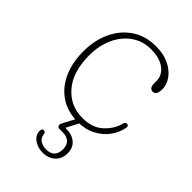

<svg xmlns="http://www.w3.org/2000/svg" viewBox="-195 -510 784 784"><g transform="rotate(45 197.0 -117.5)"><path d="M369 -328.5Q369 -294 348 -294Q328 -294 328 -322.5V-335.5Q328 -368.5 299.8 -390.2Q271.5 -412 220 -412Q173 -412 136.8 -386.5Q100.5 -361 80 -316.8Q59.5 -272.5 59.5 -215.5Q59.5 -121 104.8 -68Q150 -15 220.5 -15Q278.5 -15 311.8 -46.5Q345 -78 354 -115.5Q357 -127.5 366 -127.5Q378 -127.5 375.5 -113Q370 -81.5 349.8 -53.5Q329.5 -25.5 296.2 -7.8Q263 10 218.5 10Q160.5 10 118.2 -18Q76 -46 53.5 -95.8Q31 -145.5 31 -210Q31 -274.5 55 -325.5Q79 -376.5 123 -405.8Q167 -435 226.5 -435Q270.5 -435 302.5 -419.5Q334.5 -404 351.8 -379.5Q369 -355 369 -328.5ZM213 -8H236.5L200 62.5Q201.5 62.5 205 62.5Q239 62.5 259.8 80.2Q280.5 98 280.5 129.5Q280.5 161 259.8 180.5Q239 200 206 200Q177.5 200 156 184.8Q134.5 169.5 134.5 145.5Q134.5 131.5 144.5 131.5Q155 131.5 156.5 143.5Q159 164 174 172.2Q189 180.5 206.5 180.5Q255.5 180.5 255.5 130.5Q255.5 108.5 242.8 95.8Q230 83 205.5 83H187.5Q178 83 175.2 76.2Q172.5 69.5 176.5 61.5Z"/></g></svg>

Font: Fraunces 144pt SuperSoft Thin
Style: Regular
Weight: 100
Version: Version 1.000;[0bf87f6ff]